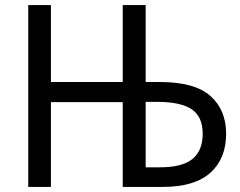

<svg xmlns="http://www.w3.org/2000/svg" viewBox="-20 -734 944 754"><path d="M91 -714H180V-412H462V-714H552V-412H607Q745 -412 806.5 -357Q868 -302 868 -209Q868 -111 806 -55.5Q744 0 620 0H462V-333H180V0H91ZM610 -77Q695 -77 735.5 -109.5Q776 -142 776 -209Q776 -276 732.5 -305Q689 -334 596 -334H552V-77Z"/></svg>

Font: Noto Sans Display
Style: Regular
Weight: 400
Designer: Monotype Design team
Foundry: Monotype Imaging Inc.
Version: Version 1.000